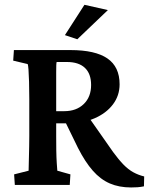

<svg xmlns="http://www.w3.org/2000/svg" viewBox="-20 -786 633 816"><path d="M43 0 40 -44.9 101.6 -60.5Q101.6 -66.4 102.1 -82.5Q102.5 -98.6 103 -120.1Q103.5 -141.6 104 -164.6Q104.5 -187.5 104.5 -208V-364.3Q104.5 -406.2 103.5 -438.5Q102.5 -470.7 101.1 -490.2Q99.6 -509.8 97.7 -513.7L36.1 -528.3L39.1 -573.2H279.3Q384.8 -573.2 436.5 -537.6Q488.3 -502 488.3 -427.7Q488.3 -379.9 460 -342.3Q431.6 -304.7 381.8 -283.2Q332 -261.7 267.6 -261.7H208V-313.5H252.9Q304.7 -313.5 335.9 -343.8Q367.2 -374 367.2 -424.8Q367.2 -472.7 340.8 -497.6Q314.5 -522.5 264.6 -522.5H220.7Q219.7 -519.5 219.2 -508.8Q218.8 -498 218.8 -479.5Q218.8 -460.9 218.8 -435.1Q218.8 -409.2 218.8 -375V-208Q218.8 -176.8 219.2 -146.5Q219.7 -116.2 221.2 -93.3Q222.7 -70.3 223.6 -60.5L279.3 -44.9L276.4 0ZM537.1 10.7Q486.3 10.7 446.8 -6.3Q407.2 -23.4 374.5 -60.5Q341.8 -97.7 311.5 -157.2L252.9 -277.3L348.6 -299.8L460.9 -139.6Q484.4 -107.4 504.9 -86.4Q525.4 -65.4 546.9 -53.7Q568.4 -42 592.8 -36.1L591.8 5.9Q578.1 8.8 564.5 9.8Q550.8 10.7 537.1 10.7ZM308.6 -619.1 255.9 -636.7 338.9 -765.6 438.5 -743.2Z"/></svg>

Font: Crimson Pro SemiBold
Style: Regular
Weight: 600
Designer: Jacques Le Bailly
Foundry: Baron von Fonthausen
Version: Version 1.003